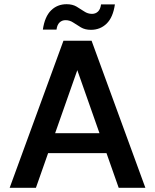

<svg xmlns="http://www.w3.org/2000/svg" viewBox="-20 -894 737 914"><path d="M26 0 282 -700H416L672 0H545L348 -560L151 0ZM140 -165 172 -260H517L549 -165ZM413 -752Q385 -752 365.5 -763.5Q346 -775 329 -786.5Q312 -798 292 -798Q275 -798 263.5 -787Q252 -776 249 -753H184Q193 -815 223 -844.5Q253 -874 297 -874Q325 -874 344.5 -862.5Q364 -851 381 -839.5Q398 -828 418 -828Q435 -828 446.5 -839Q458 -850 461 -873H527Q518 -811 487.5 -781.5Q457 -752 413 -752Z"/></svg>

Font: DM Sans 11pt SemiBold
Style: Regular
Weight: 600
Version: Version 4.004;gftools[0.9.30]